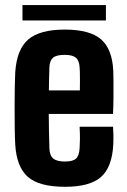

<svg xmlns="http://www.w3.org/2000/svg" viewBox="-20 -726 500 756"><path d="M236.5 9.5Q133.5 9.5 89.2 -30Q45 -69.5 40 -157Q38.5 -183.5 38 -222.5Q37.5 -261.5 37.5 -303.5Q37.5 -345.5 38.2 -382.5Q39 -419.5 40 -441.5Q46 -532 91.5 -570.8Q137 -609.5 235 -609.5Q333.5 -609.5 377.8 -571.2Q422 -533 426 -447Q426.5 -435 426.8 -406.2Q427 -377.5 426.8 -342.5Q426.5 -307.5 425 -277.5H172Q172 -245 172.8 -211.8Q173.5 -178.5 174.5 -142Q175.5 -114 189.5 -102Q203.5 -90 236 -90Q267.5 -90 279.8 -102Q292 -114 293.5 -143Q294.5 -158 294.8 -178.2Q295 -198.5 293.5 -227H425Q426 -218.5 426.5 -195.8Q427 -173 426 -157Q421.5 -68 377.8 -29.2Q334 9.5 236.5 9.5ZM172.5 -370H294.5Q294.5 -389.5 294.8 -408.5Q295 -427.5 294.5 -441.5Q294 -455.5 293.5 -461Q292 -487.5 278.8 -498.8Q265.5 -510 235 -510Q201.5 -510 188.5 -498.5Q175.5 -487 174.5 -461Q174 -437.5 173.2 -414.8Q172.5 -392 172.5 -370ZM68.5 -706H397V-645.5H68.5Z"/></svg>

Font: Big Shoulders Text Thin ExtraBold
Style: Regular
Weight: 800
Version: Version 2.002